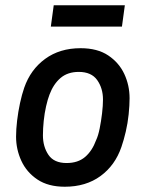

<svg xmlns="http://www.w3.org/2000/svg" viewBox="-20 -698 554 729"><path d="M226 11Q163 11 122 -16.5Q81 -44 61 -87.5Q41 -131 41 -179Q41 -207 45 -240.5Q49 -274 56 -306.5Q63 -339 72 -365Q96 -434 151.5 -474.5Q207 -515 286 -515Q350 -515 391 -487.5Q432 -460 452 -417Q472 -374 472 -325Q472 -298 468.5 -264Q465 -230 457.5 -198Q450 -166 441 -140Q417 -70 361.5 -29.5Q306 11 226 11ZM233 -79Q276 -79 303 -102Q330 -125 345 -166Q353 -183 358.5 -210.5Q364 -238 367.5 -267.5Q371 -297 371 -320Q371 -363 349 -394Q327 -425 279 -425Q237 -425 210 -402Q183 -379 168 -339Q161 -321 155 -294.5Q149 -268 146 -239Q143 -210 143 -184Q143 -141 164 -110Q185 -79 233 -79ZM173 -597 184 -678H454L443 -597Z"/></svg>

Font: Finlandica Medium
Style: Italic
Weight: 500
Italic angle: -8°
Designer: Niklas Ekholm, Juho Hiilivirta, Jaakko Suomalainen
Foundry: Helsinki Type Studio
Version: Version 1.063